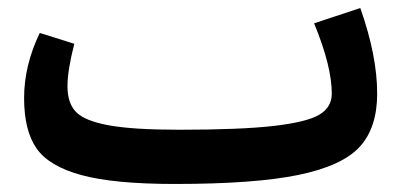

<svg xmlns="http://www.w3.org/2000/svg" viewBox="-20 -441 1010 478"><path d="M877 -421Q919 -302 919 -208Q919 -123 875.5 -75.5Q832 -28 723 -5.5Q614 17 415 17Q264 17 183 -5Q102 -27 71 -71.5Q40 -116 40 -197Q40 -278 79 -359L165 -332Q148 -266 148 -226Q148 -184 169.5 -162Q191 -140 251 -129Q311 -118 427 -118Q579 -118 661.5 -127.5Q744 -137 775 -155.5Q806 -174 806 -208Q806 -276 762 -383Z"/></svg>

Font: FiraGO SemiBold
Style: Regular
Weight: 600
Designer: bBox Type
Foundry: bBox Type GmbH
Version: Version 1.001;PS 001.001;hotconv 1.0.88;makeotf.lib2.5.64775